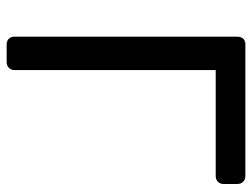

<svg xmlns="http://www.w3.org/2000/svg" viewBox="-108 -632 740 563"><g transform="rotate(90 261.5 -350.0)"><path d="M110 0Q99 0 93 -6.5Q87 -13 87 -23V-676Q87 -687 93 -693.5Q99 -700 110 -700H495Q506 -700 512.5 -693.5Q519 -687 519 -676V-636Q519 -626 512.5 -619.5Q506 -613 495 -613H185V-23Q185 -13 178.5 -6.5Q172 0 161 0Z"/></g></svg>

Font: Rubik Light
Style: Regular
Weight: 400
Version: Version 2.101